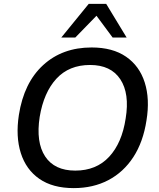

<svg xmlns="http://www.w3.org/2000/svg" viewBox="-20 -958 819 987"><path d="M77 -367Q103 -533 202 -623.5Q301 -714 451 -714Q559 -714 628 -666.5Q697 -619 724 -534Q751 -449 733 -339Q716 -228 665.5 -150.5Q615 -73 537 -32Q459 9 359 9Q251 9 182.5 -38.5Q114 -86 87 -171Q60 -256 77 -367ZM184 -357Q164 -227 212 -154Q260 -81 367 -81Q475 -81 541 -152Q607 -223 626 -349Q647 -477 598.5 -550.5Q550 -624 443 -624Q335 -624 270 -553.5Q205 -483 184 -357ZM295 -765 436 -938H526L631 -765H559L476 -877L367 -765Z"/></svg>

Font: Mulish SemiBold
Style: Italic
Weight: 600
Italic angle: -9°
Designer: Vernon Adams
Foundry: Vernon Adams
Version: Version 3.603; ttfautohint (v1.8.3)